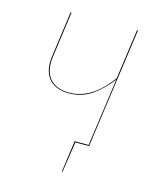

<svg xmlns="http://www.w3.org/2000/svg" viewBox="-100 -591 672 798"><g transform="rotate(15 235.5 -192.5)"><path d="M395 -517 323 0H264L244 132H241L260 -4H320L361 -296Q325 -249 282 -219.5Q239 -190 185 -190Q133 -190 104.5 -217Q76 -244 76 -295Q76 -303 78 -321L105 -517H109L82 -321Q80 -303 80 -294Q80 -245 107.5 -219Q135 -193 185 -193Q282 -193 361 -302L391 -517Z"/></g></svg>

Font: Fira Sans Condensed Four
Style: Italic
Weight: 100
Width: 3
Italic angle: -8°
Designer: bBox Type GmbH & Carrois Corporate GbR & Edenspiekermann AG
Foundry: bBox Type GmbH & Carrois Corporate GbR & Edenspiekermann AG
Version: Version 4.301